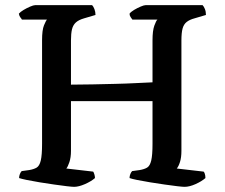

<svg xmlns="http://www.w3.org/2000/svg" viewBox="-20 -724 871 744"><path d="M267 0Q260 0 238.5 -2.5Q217 -5 189.5 -9Q162 -13 134 -17.5Q106 -22 84.5 -26.5Q63 -31 54 -34Q54 -42 57 -49.5Q60 -57 64 -61L93 -65Q111 -68 122 -74.5Q133 -81 138 -102Q143 -123 143 -167V-568Q143 -608 150.5 -626Q158 -644 162 -648H65Q63 -652 59 -656.5Q55 -661 53 -671Q59 -678 71.5 -685.5Q84 -693 97 -698.5Q110 -704 116 -704H337Q342 -699 346 -688.5Q350 -678 350 -666L306 -653Q285 -647 274 -637Q263 -627 259 -610.5Q255 -594 255 -567V-396Q294 -396 338.5 -397Q383 -398 426.5 -399Q470 -400 507.5 -402Q545 -404 571 -405V-568Q571 -605 578 -624.5Q585 -644 590 -648H493Q490 -652 486 -658Q482 -664 482 -671Q487 -678 499.5 -685.5Q512 -693 525 -698.5Q538 -704 544 -704H765Q770 -699 774 -689Q778 -679 778 -666L734 -653Q715 -648 703.5 -639Q692 -630 687.5 -613.5Q683 -597 683 -567V-139Q683 -114 677.5 -96.5Q672 -79 665 -71L769 -59Q771 -58 773.5 -51Q776 -44 776 -34Q761 -21 737.5 -10.5Q714 0 695 0Q688 0 666.5 -2.5Q645 -5 617.5 -9Q590 -13 562 -17.5Q534 -22 512 -26.5Q490 -31 482 -34Q482 -42 485 -49.5Q488 -57 492 -61L521 -65Q539 -68 550 -74.5Q561 -81 566 -102Q571 -123 571 -167V-332H255V-139Q255 -114 249 -96Q243 -78 237 -71L341 -59Q343 -57 345.5 -49Q348 -41 348 -34Q333 -21 309 -10.5Q285 0 267 0Z"/></svg>

Font: Texturina Medium 12pt Medium
Style: Regular
Weight: 500
Version: Version 1.002